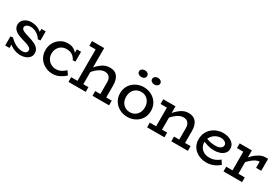

<svg xmlns="http://www.w3.org/2000/svg" viewBox="77 -1741 4080 2793"><g transform="rotate(30 2117.0 -344.0)"><path d="M308 14Q273 14 239 5.5Q205 -3 173.5 -19.5Q142 -36 117 -57.5Q92 -79 74 -106L121 -105V1H48V-152L89 -156Q113 -129 147.5 -104.5Q182 -80 221 -65Q260 -50 299 -50Q324 -50 342.5 -56Q361 -62 371 -75Q381 -88 381 -106Q381 -122 372 -135Q363 -148 345 -158Q327 -168 300.5 -177.5Q274 -187 238 -196Q183 -211 141 -231Q99 -251 74.5 -280.5Q50 -310 50 -352Q50 -389 70.5 -418.5Q91 -448 128 -466Q165 -484 215 -484Q260 -484 301.5 -469.5Q343 -455 375 -429Q407 -403 425 -367L384 -368V-471H456V-319L414 -314Q395 -347 365.5 -371Q336 -395 303 -407.5Q270 -420 239 -420Q213 -420 192 -413Q171 -406 159 -393Q147 -380 147 -362Q147 -347 156.5 -335Q166 -323 184 -313.5Q202 -304 227.5 -295Q253 -286 286 -277Q340 -262 383.5 -241.5Q427 -221 452.5 -190.5Q478 -160 478 -114Q478 -74 455 -45.5Q432 -17 393.5 -1.5Q355 14 308 14Z M844 15Q794 15 748.5 -2.5Q703 -20 666.5 -52.5Q630 -85 609 -131.5Q588 -178 588 -234Q588 -288 606.5 -333.5Q625 -379 658 -412.5Q691 -446 734 -464.5Q777 -483 825 -483Q873 -483 907 -468.5Q941 -454 966.5 -427.5Q992 -401 1010 -363L979 -371V-471H1050V-306L1008 -303Q992 -335 969.5 -357Q947 -379 918 -390Q889 -401 852 -401Q817 -401 787.5 -389.5Q758 -378 736.5 -356Q715 -334 702.5 -303Q690 -272 690 -235Q690 -185 713 -148Q736 -111 772.5 -90.5Q809 -70 850 -69Q903 -68 941.5 -88.5Q980 -109 1013 -140L1057 -76Q1016 -38 963.5 -11.5Q911 15 844 15Z M1600 0V-274Q1600 -303 1593.5 -325.5Q1587 -348 1573.5 -363.5Q1560 -379 1540 -387Q1520 -395 1494 -395Q1467 -395 1439.5 -383.5Q1412 -372 1384.5 -351.5Q1357 -331 1329.5 -301.5Q1302 -272 1274 -236V-316Q1306 -355 1336.5 -386Q1367 -417 1398 -439Q1429 -461 1462 -472Q1495 -483 1533 -483Q1573 -483 1604 -470.5Q1635 -458 1656 -432Q1677 -406 1688 -367.5Q1699 -329 1699 -277V0ZM1110 0V-79H1400V0ZM1514 0V-79H1792V0ZM1314 -686V0H1216V-607H1110V-686Z M2102 14Q2050 14 2003.5 -3.5Q1957 -21 1920.5 -53.5Q1884 -86 1863 -131.5Q1842 -177 1842 -234Q1842 -291 1863 -337Q1884 -383 1920.5 -415.5Q1957 -448 2003.5 -465.5Q2050 -483 2102 -483Q2152 -483 2199 -465.5Q2246 -448 2282.5 -415.5Q2319 -383 2340 -337Q2361 -291 2361 -234Q2361 -177 2340.5 -131.5Q2320 -86 2284 -53.5Q2248 -21 2201 -3.5Q2154 14 2102 14ZM2102 -64Q2147 -64 2182 -85Q2217 -106 2238 -144Q2259 -182 2259 -234Q2259 -286 2238 -324Q2217 -362 2182 -383Q2147 -404 2102 -404Q2057 -404 2021 -383Q1985 -362 1964.5 -324Q1944 -286 1944 -234Q1944 -182 1964.5 -144Q1985 -106 2021 -85Q2057 -64 2102 -64ZM2210 -591Q2182 -591 2162 -606.5Q2142 -622 2142 -646Q2142 -671 2162 -687Q2182 -703 2210 -703Q2239 -703 2259 -687Q2279 -671 2279 -646Q2279 -622 2259 -606.5Q2239 -591 2210 -591ZM1991 -591Q1963 -591 1942.5 -606.5Q1922 -622 1922 -646Q1922 -671 1942.5 -687Q1963 -703 1991 -703Q2021 -703 2040 -687Q2059 -671 2059 -646Q2059 -622 2040 -606.5Q2021 -591 1991 -591Z M2925 0V-274Q2925 -301 2918 -322.5Q2911 -344 2897.5 -359.5Q2884 -375 2864.5 -383Q2845 -391 2819 -391Q2792 -391 2764.5 -380.5Q2737 -370 2709 -349.5Q2681 -329 2653.5 -300.5Q2626 -272 2598 -236V-316Q2630 -355 2660.5 -386Q2691 -417 2721.5 -439Q2752 -461 2784.5 -472Q2817 -483 2853 -483Q2894 -483 2925.5 -470.5Q2957 -458 2978.5 -432Q3000 -406 3011.5 -367.5Q3023 -329 3023 -277V0ZM2431 0V-79H2722V0ZM2537 0V-471H2636V0ZM2431 -392V-471H2615V-392ZM2838 0V-79H3116V0Z M3427 14Q3378 14 3331.5 -1.5Q3285 -17 3247.5 -47Q3210 -77 3188 -121.5Q3166 -166 3166 -224Q3166 -286 3188.5 -334Q3211 -382 3249 -415Q3287 -448 3334 -465.5Q3381 -483 3431 -483Q3491 -483 3537 -464.5Q3583 -446 3609.5 -412.5Q3636 -379 3636 -334Q3636 -288 3608.5 -257Q3581 -226 3537 -210.5Q3493 -195 3444 -195Q3383 -195 3334.5 -209.5Q3286 -224 3240 -245L3239 -305Q3292 -282 3336.5 -273Q3381 -264 3423 -264Q3455 -264 3480.5 -272Q3506 -280 3522 -296Q3538 -312 3538 -334Q3538 -366 3510 -385.5Q3482 -405 3438 -405Q3405 -405 3373.5 -392.5Q3342 -380 3316.5 -357Q3291 -334 3275.5 -301.5Q3260 -269 3260 -227Q3260 -178 3284 -142.5Q3308 -107 3346.5 -88.5Q3385 -70 3430 -70Q3486 -70 3528.5 -88.5Q3571 -107 3604 -135L3646 -70Q3618 -46 3585.5 -27Q3553 -8 3513.5 3Q3474 14 3427 14Z M3887 -236V-314Q3924 -363 3966 -401.5Q4008 -440 4053 -461.5Q4098 -483 4143 -483H4185V-282H4099V-386Q4068 -386 4033 -368Q3998 -350 3961 -316.5Q3924 -283 3887 -236ZM3714 0V-79H4026V0ZM3820 -22V-471H3919V-22ZM3714 -392V-471H3913V-392Z"/></g></svg>

Font: BioRhyme
Style: Regular
Weight: 400
Designer: Aoife Mooney
Foundry: Aoife Mooney Type
Version: Version 1.600;gftools[0.9.33]